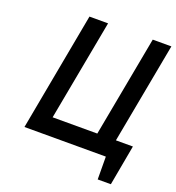

<svg xmlns="http://www.w3.org/2000/svg" viewBox="-155 -861 1030 1126"><g transform="rotate(20 360.5 -298.5)"><path d="M73.2 0 210 -738.8H326.2L209 -109.9H487.8L605 -738.8H721.2L604 -109.9H710L664.1 142.1H582L581.1 0Z"/></g></svg>

Font: Involve SemiBold Oblique
Style: Italic
Weight: 600
Italic angle: -10.5°
Designer: Stefan Peev
Foundry: Context Ltd.
Version: Version 1.001